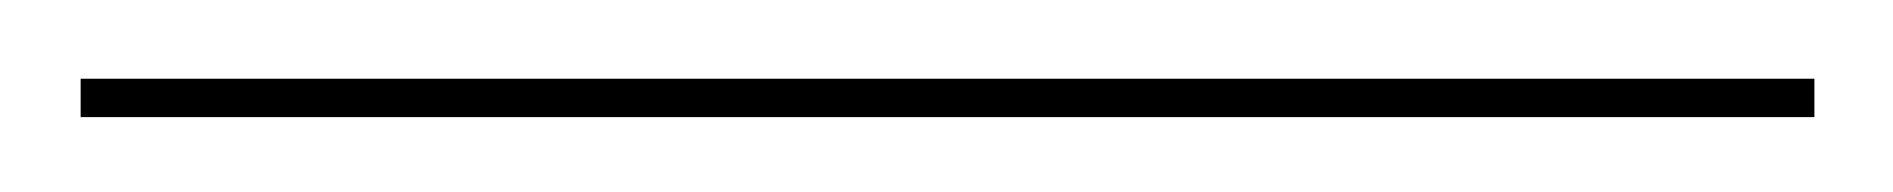

<svg xmlns="http://www.w3.org/2000/svg" viewBox="-20 66 493 50"><path d="M1 96.5V86.5H452.5V96.5Z"/></svg>

Font: Imbue 100pt
Style: Regular
Weight: 400
Designer: Tyler Finck
Foundry: Etcetera Type Company
Version: Version 1.102; ttfautohint (v1.8.3)